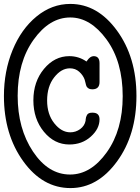

<svg xmlns="http://www.w3.org/2000/svg" viewBox="-95 -725 715 978"><path d="M-75 -236Q-75 -362 -31 -469.5Q13 -577 91 -641Q169 -705 263 -705Q402 -705 501 -569Q600 -433 600 -236Q600 -38 501 97.5Q402 233 264 233Q122 233 23.5 96.5Q-75 -40 -75 -236ZM-5 -237Q-5 -70 73 47Q151 164 262 164Q368 164 449 50.5Q530 -63 530 -235Q530 -411 448 -523.5Q366 -636 263 -636Q157 -636 76 -522.5Q-5 -409 -5 -237ZM258 -439Q306 -439 345 -412H346Q347 -413 348 -415Q364 -439 382 -439Q412 -439 412 -403V-307Q412 -270 375 -270Q363 -270 355.5 -275Q348 -280 345.5 -285.5Q343 -291 340.5 -303Q338 -315 336 -320Q328 -342 308.5 -359.5Q289 -377 261 -377Q217 -377 181 -331Q145 -285 145 -213Q145 -143 181.5 -97Q218 -51 263 -51Q291 -51 313.5 -67.5Q336 -84 341 -110Q341 -111 341.5 -117.5Q342 -124 343.5 -128.5Q345 -133 348 -139Q351 -145 357.5 -148Q364 -151 374 -151H377Q412 -151 412 -117Q412 -69 367.5 -29Q323 11 258 11Q182 11 128.5 -54Q75 -119 75 -214Q75 -309 129 -374Q183 -439 258 -439Z"/></svg>

Font: CMU Typewriter Text
Style: Regular
Weight: 500
Monospace: yes
Version: Version 0.7.0